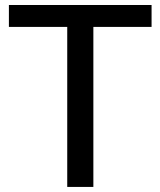

<svg xmlns="http://www.w3.org/2000/svg" viewBox="-20 -737 632 757"><path d="M577.6 -717.3V-630.9H348.1V0H245.1V-630.9H15.1V-717.3Z"/></svg>

Font: Lato-Medium
Style: Regular
Weight: 500
Designer: Lukasz Dziedzic
Foundry: tyPoland Lukasz Dziedzic
Version: Version 2.006; 2014-01-15